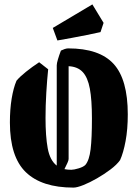

<svg xmlns="http://www.w3.org/2000/svg" viewBox="-20 -842 626 873"><path d="M199 -527Q194 -479 190.5 -420Q187 -361 187 -306Q187 -222 197 -167.5Q207 -113 238 -89V-545Q238 -554 243.5 -572.5Q249 -591 257 -612Q265 -616 274 -619Q283 -622 290 -622Q432 -622 496.5 -551.5Q561 -481 561 -322Q561 -254 551 -200.5Q541 -147 526 -114Q511 -93 482.5 -71.5Q454 -50 421 -31Q388 -12 359 -0.5Q330 11 314 11Q170 11 97.5 -59Q25 -129 25 -285Q25 -345 33 -393.5Q41 -442 55 -475Q70 -493 98 -515.5Q126 -538 158 -559ZM292 -119Q292 -113 286.5 -101Q281 -89 273 -73Q287 -70 304 -70Q316 -70 337.5 -76.5Q359 -83 368 -92Q386 -113 392 -163.5Q398 -214 398 -303Q398 -388 388.5 -439Q379 -490 356 -514.5Q333 -539 292 -541ZM241 -658 220 -715 400 -822 451 -738 437 -696Q410 -690 375.5 -683Q341 -676 305.5 -669.5Q270 -663 241 -658Z"/></svg>

Font: Grenze Gotisch ExtraBold
Style: Regular
Weight: 800
Designer: Renata Polastri
Foundry: Omnibus-Type
Version: Version 1.001